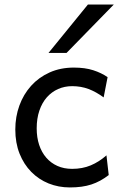

<svg xmlns="http://www.w3.org/2000/svg" viewBox="-20 -801 538 833"><path d="M451.7 -41.5Q433.1 -27.3 414.8 -17.3Q396.5 -7.3 376.5 -0.7Q356.4 5.9 333.5 9Q310.5 12.2 283.2 12.2Q233.9 12.2 190.9 -5.1Q147.9 -22.5 115.7 -55.2Q83.5 -87.9 64.9 -134.3Q46.4 -180.7 46.4 -239.3Q46.4 -294.4 64.2 -343.3Q82 -392.1 115 -428.7Q147.9 -465.3 195.1 -486.6Q242.2 -507.8 300.3 -507.8Q349.1 -507.8 384.5 -496.3Q419.9 -484.9 446.8 -466.3L429.7 -378.4Q396.5 -402.8 363.8 -415Q331.1 -427.2 293 -427.2Q260.3 -427.2 232.2 -414.8Q204.1 -402.3 183.3 -378.9Q162.6 -355.5 150.9 -321.3Q139.2 -287.1 139.2 -244.1Q139.2 -204.6 149.9 -172.4Q160.6 -140.1 180.7 -116.9Q200.7 -93.8 229 -81.1Q257.3 -68.4 293 -68.4Q337.4 -68.4 373.5 -83.5Q409.7 -98.6 441.9 -127ZM473.6 -781.2 268.6 -571.3H190.4L361.3 -781.2Z"/></svg>

Font: Andika Am
Style: Regular
Weight: 400
Designer: Victor Gaultney, Annie Olsen, Julie Remington, Don Collingsworth, Eric Hays, Becca Hirsbrunner
Foundry: SIL International
Version: Version 5.000